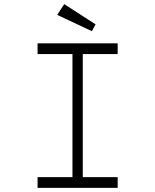

<svg xmlns="http://www.w3.org/2000/svg" viewBox="-20 -910 753 930"><path d="M162 0V-52H331V-648H162V-700H550V-648H381V-52H550V0ZM425 -759 257 -838 291 -890 443 -792Z"/></svg>

Font: Lexend Tera ExtraLight
Style: Regular
Weight: 250
Designer: Bonnie Shaver-Troup, Thomas Jockin
Foundry: Lexend
Version: Version 1.007